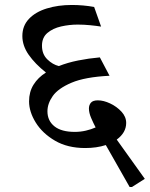

<svg xmlns="http://www.w3.org/2000/svg" viewBox="-20 -616 603 773"><path d="M511 137H502L406 -32Q369 -20 323 -20Q252 -20 201.5 -49.5Q151 -79 124 -122.5Q97 -166 97 -208Q97 -246 115 -275Q133 -304 165 -324Q121 -359 95.5 -395.5Q70 -432 70 -471Q70 -512 96.5 -540Q123 -568 168.5 -582Q214 -596 269 -596Q292 -596 314.5 -594Q337 -592 359 -588L387 -509Q368 -512 343 -514.5Q318 -517 293 -517Q259 -517 226 -509.5Q193 -502 171 -483.5Q149 -465 149 -432Q149 -398 170.5 -377Q192 -356 217 -350Q252 -364 294.5 -372.5Q337 -381 382 -385L421 -311Q322 -306 268 -283Q214 -260 192.5 -229.5Q171 -199 171 -168Q171 -130 199 -107.5Q227 -85 281 -85Q304 -85 325.5 -90Q347 -95 365 -103Q356 -120 347 -141Q338 -162 338 -179Q338 -193 346 -202.5Q354 -212 374 -212Q397 -212 423.5 -199.5Q450 -187 469 -166.5Q488 -146 488 -121Q488 -82 450 -54L563 104Z"/></svg>

Font: Tiro Devanagari Marathi
Style: Regular
Weight: 400
Designer: Devanagari: John Hudson & Fiona Ross. Latin: John Hudson.
Foundry: Tiro Typeworks Ltd.
Version: Version 1.52